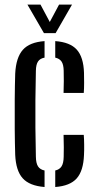

<svg xmlns="http://www.w3.org/2000/svg" viewBox="-20 -780 410 808"><path d="M44 -128Q42.5 -174.5 42 -236.5Q41.5 -298.5 42 -360.8Q42.5 -423 44 -470.5Q47.5 -538 76 -570.2Q104.5 -602.5 167.5 -607V-537.5Q148.5 -534 140 -521.2Q131.5 -508.5 131 -482.5Q129.5 -417 129 -359Q128.5 -301 129 -242.8Q129.5 -184.5 131 -120Q131.5 -93 140 -79.8Q148.5 -66.5 167.5 -62.5V7Q104 2 75.5 -29.8Q47 -61.5 44 -128ZM247.5 -389Q248.5 -411 248.5 -438.8Q248.5 -466.5 248 -482.5Q247.5 -508.5 239 -521Q230.5 -533.5 212.5 -537.5V-607Q275 -602.5 303.2 -571Q331.5 -539.5 333.5 -473.5Q334 -455 334 -431Q334 -407 332.5 -389ZM212.5 7V-62.5Q230.5 -66.5 239 -79.8Q247.5 -93 248 -120Q248.5 -137 248.5 -160.5Q248.5 -184 247.5 -212.5H332.5Q334 -194.5 334.2 -170.8Q334.5 -147 333.5 -128Q331 -61 302.8 -29.2Q274.5 2.5 212.5 7ZM165 -640.5 95.5 -760.5H150.5L189.5 -687.5L228.5 -760.5H283L214 -640.5Z"/></svg>

Font: Big Shoulders Stencil Display SemiBold
Style: Regular
Weight: 600
Designer: Patric King
Foundry: XO Type Co
Version: Version 1.000